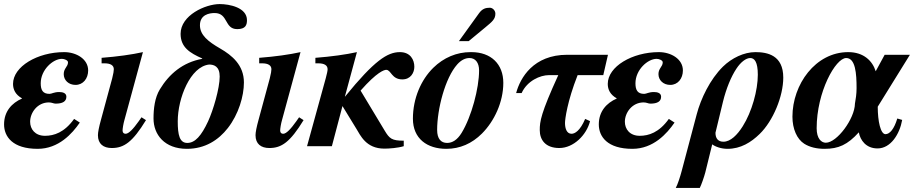

<svg xmlns="http://www.w3.org/2000/svg" viewBox="-25 -718 4491 943"><path d="M83 -234C33 -212 -5 -171 -5 -107C-5 -47 37 13 160 13C263 13 330 -62 367 -116L339 -134C291 -67 240 -51 196 -51C147 -51 123 -84 123 -120C123 -165 159 -215 215 -215C230 -215 238 -209 248 -209C283 -209 301 -220 301 -243C301 -261 283 -266 266 -266C240 -266 229 -257 218 -257C185 -257 175 -276 175 -309C175 -375 235 -429 279 -429C291 -429 309 -422 309 -412C309 -390 288 -383 288 -354C288 -324 312 -301 346 -301C383 -301 408 -332 408 -372C408 -428 350 -462 290 -462C159 -462 39 -391 39 -306C39 -278 51 -253 83 -235Z M670 -142 656 -122C629 -84 607 -61 592 -61C584 -61 577 -65 577 -77C577 -86 581 -111 586 -128L677 -462C623 -450 552 -440 474 -434V-407H488C518 -407 534 -397 534 -378C534 -370 532 -357 526 -333L471 -130C461 -94 456 -68 456 -54C456 -11 483 9 524 9C584 9 626 -20 692 -128Z M968 -429C873 -412 806 -355 760 -279C735 -238 729 -184 729 -136C729 -57 783 13 893 13C982 13 1048 -30 1094 -89C1147 -157 1173 -246 1173 -313C1173 -398 1115 -446 1056 -480C997 -514 957 -546 957 -594C957 -646 1003 -654 1029 -654C1097 -654 1076 -575 1140 -575C1181 -575 1188 -595 1188 -619C1188 -681 1102 -698 1054 -698C984 -698 862 -643 862 -552C862 -486 907 -458 968 -431ZM1054 -342C1054 -284 1022 -176 997 -122C964 -51 933 -16 895 -16C857 -16 848 -55 848 -122C848 -236 910 -391 1002 -401C1025 -401 1054 -393 1054 -342Z M1444 -142 1430 -122C1403 -84 1381 -61 1366 -61C1358 -61 1351 -65 1351 -77C1351 -86 1355 -111 1360 -128L1451 -462C1397 -450 1326 -440 1248 -434V-407H1262C1292 -407 1308 -397 1308 -378C1308 -370 1306 -357 1300 -333L1245 -130C1235 -94 1230 -68 1230 -54C1230 -11 1257 9 1298 9C1358 9 1400 -20 1466 -128Z M1669 -244 1728 -462C1674 -450 1602 -440 1524 -434V-407H1538C1568 -407 1584 -397 1584 -378C1584 -370 1581 -357 1575 -334L1483 0H1605L1657 -197L1725 -86C1745 -54 1772 12 1863 12C1886 12 1929 9 1958 0V-27C1899 -27 1888 -37 1864 -77L1746 -273C1827 -365 1862 -375 1872 -375C1896 -375 1898 -328 1951 -328C1992 -328 2010 -361 2010 -390C2010 -424 1991 -462 1939 -462C1878 -462 1814 -421 1670 -244Z M2229 -516H2277L2358 -583C2393 -612 2408 -624 2408 -651C2408 -667 2394 -680 2381 -680C2361 -680 2344 -676 2327 -652ZM2286 -462C2218 -462 2154 -435 2103 -385C2043 -326 2003 -235 2003 -135C2003 -37 2073 13 2167 13C2234 13 2293 -13 2342 -62C2403 -123 2447 -217 2447 -311C2447 -403 2387 -462 2290 -462ZM2328 -372C2328 -285 2291 -145 2242 -65C2221 -31 2197 -16 2171 -16C2141 -16 2122 -36 2122 -80C2122 -182 2161 -335 2221 -402C2240 -423 2260 -433 2281 -433C2310 -433 2328 -410 2328 -372Z M2961 -449H2761C2595 -449 2530 -336 2510 -261H2537C2564 -321 2628 -349 2671 -349H2717C2631 -161 2626 -121 2626 -79C2626 -31 2654 9 2722 9C2792 9 2856 -55 2873 -123L2849 -134C2824 -75 2798 -61 2782 -61C2759 -61 2750 -86 2750 -114C2750 -132 2761 -220 2812 -349H2938Z M3004 -234C2954 -212 2916 -171 2916 -107C2916 -47 2958 13 3081 13C3184 13 3251 -62 3288 -116L3260 -134C3212 -67 3161 -51 3117 -51C3068 -51 3044 -84 3044 -120C3044 -165 3080 -215 3136 -215C3151 -215 3159 -209 3169 -209C3204 -209 3222 -220 3222 -243C3222 -261 3204 -266 3187 -266C3161 -266 3150 -257 3139 -257C3106 -257 3096 -276 3096 -309C3096 -375 3156 -429 3200 -429C3212 -429 3230 -422 3230 -412C3230 -390 3209 -383 3209 -354C3209 -324 3233 -301 3267 -301C3304 -301 3329 -332 3329 -372C3329 -428 3271 -462 3211 -462C3080 -462 2960 -391 2960 -306C2960 -278 2972 -253 3004 -235Z M3323 122C3316 149 3303 189 3294 205H3412C3420 189 3433 152 3439 129L3473 -9C3489 3 3518 13 3548 13C3613 13 3664 -19 3706 -60C3772 -124 3822 -245 3822 -337C3822 -447 3744 -462 3685 -462C3629 -462 3569 -433 3526 -391C3462 -328 3417 -233 3397 -157ZM3526 -219C3542 -284 3566 -342 3592 -381C3613 -413 3639 -433 3660 -433C3681 -433 3697 -413 3697 -351C3697 -275 3668 -169 3623 -98C3596 -55 3563 -22 3528 -22C3502 -22 3489 -38 3489 -66Z M4444 -449H4320L4276 -368C4260 -419 4217 -462 4141 -462C3980 -462 3867 -303 3867 -145C3867 -85 3889 -35 3925 -12C3952 5 3986 13 4025 13C4093 13 4138 -7 4193 -68C4200 -30 4228 11 4285 11C4350 11 4394 -60 4406 -129L4382 -136C4367 -85 4345 -59 4324 -59C4300 -59 4286 -122 4286 -194ZM4182 -285C4182 -257 4178 -231 4174 -209C4173 -135 4086 -17 4031 -17C4009 -17 3986 -37 3986 -88C3986 -267 4079 -433 4131 -433C4177 -433 4182 -356 4182 -285Z"/></svg>

Font: STIXGeneral
Style: Bold Italic
Weight: 700
Italic angle: -16.33°
Designer: MicroPress Inc., with final additions and corrections provided by Coen Hoffman, Elsevier (retired)
Version: Version 1.1.0